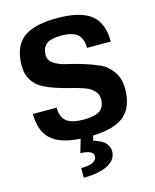

<svg xmlns="http://www.w3.org/2000/svg" viewBox="-139 -813 934 1156"><g transform="rotate(-15 328.0 -235.0)"><path d="M279 19V18Q154 11 97 -41.5Q40 -94 40 -200H188Q188 -141 221 -114.5Q254 -88 328 -88Q398 -88 429 -110Q460 -132 460 -180Q460 -212 437.5 -234.5Q415 -257 378.5 -269.5Q342 -282 298.5 -292.5Q255 -303 211.5 -317.5Q168 -332 131.5 -352Q95 -372 72.5 -408.5Q50 -445 50 -496Q50 -614 116 -667Q182 -720 328 -720Q474 -720 540 -668Q606 -616 606 -500H458Q458 -559 427 -585.5Q396 -612 328 -612Q263 -612 234.5 -590.5Q206 -569 206 -520Q206 -489 236.5 -468.5Q267 -448 312.5 -438Q358 -428 411 -412Q464 -396 509.5 -375.5Q555 -355 585.5 -311Q616 -267 616 -204Q616 -92 554.5 -38.5Q493 15 357 19L349 50Q353 51 359 52.5Q365 54 381.5 61Q398 68 410.5 77Q423 86 433 103Q443 120 443 140Q443 192 388.5 221Q334 250 237 250V190Q335 190 335 140Q335 121 311.5 111.5Q288 102 255 102Z"/></g></svg>

Font: Fivo Sans Modern
Style: Regular
Weight: 700
Designer: Alexander Slobzheninov
Foundry: Alexander Slobzheninov
Version: 1.0